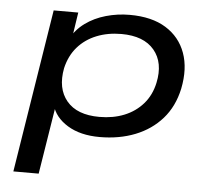

<svg xmlns="http://www.w3.org/2000/svg" viewBox="-50 -553 854 786"><g transform="rotate(5 377.0 -160.0)"><path d="M33 180 140 -491H241L224 -379H212Q233 -419 270 -446Q307 -473 354.5 -486.5Q402 -500 452 -500Q543 -500 601 -464Q659 -428 682 -364.5Q705 -301 688 -217Q672 -143 628 -93Q584 -43 518.5 -17Q453 9 372 9Q293 9 240.5 -23Q188 -55 174 -106L183 -107L137 180ZM364 -73Q421 -73 466.5 -91.5Q512 -110 543 -145.5Q574 -181 585 -232Q603 -316 560 -367.5Q517 -419 425 -419Q369 -419 323 -400.5Q277 -382 246 -346.5Q215 -311 203 -259Q187 -175 229.5 -124Q272 -73 364 -73Z"/></g></svg>

Font: Nunito Sans 10pt Expanded Medium
Style: Italic
Weight: 500
Width: 7
Italic angle: -9°
Designer: Vernon Adams
Foundry: Vernon Adams
Version: Version 3.101;gftools[0.9.27]